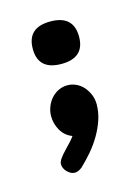

<svg xmlns="http://www.w3.org/2000/svg" viewBox="-59 -264 248 356"><g transform="rotate(-15 65.0 -86.5)"><path d="M56.6 49.3C63.8 42.5 70.9 35 77.9 26.9C84.9 18.7 91.1 10.1 96.4 1C101.8 -8.1 106.1 -17.6 109.4 -27.3C112.6 -37.1 114.3 -47 114.3 -57.1C114.3 -64 113 -70.2 110.6 -75.9C108.2 -81.6 105 -86.7 101.1 -91.1C97.2 -95.5 92.6 -98.9 87.4 -101.3C82.2 -103.8 76.7 -105 70.8 -105C64.6 -105 58.8 -103.7 53.5 -101.1C48.1 -98.5 43.5 -95 39.6 -90.6C35.6 -86.2 32.6 -81.1 30.3 -75.2C28 -69.3 26.9 -63.3 26.9 -57.1C26.9 -47.7 29.3 -38.7 34.2 -30C39.1 -21.4 46.2 -15.3 55.7 -11.7C53.7 -8.8 50.9 -5.3 47.1 -1.2L35.6 11C31.7 15.1 28.4 19 25.6 22.9C22.9 26.9 21.5 30.3 21.5 33.2C21.5 38.7 23.8 43.8 28.3 48.3C32.9 52.9 37.6 55.2 42.5 55.2C47 55.2 51.8 53.2 56.6 49.3ZM70.8 -227.5C41.2 -227.5 26.4 -213.9 26.4 -186.5C26.4 -159.5 41.2 -146 70.8 -146C100.4 -146 115.2 -159.5 115.2 -186.5C115.2 -213.9 100.4 -227.5 70.8 -227.5Z"/></g></svg>

Font: Nathan
Style: Regular
Weight: 400
Designer: Peter Wiegel
Foundry: Peter Wiegel
Version: Version 1.001 2009